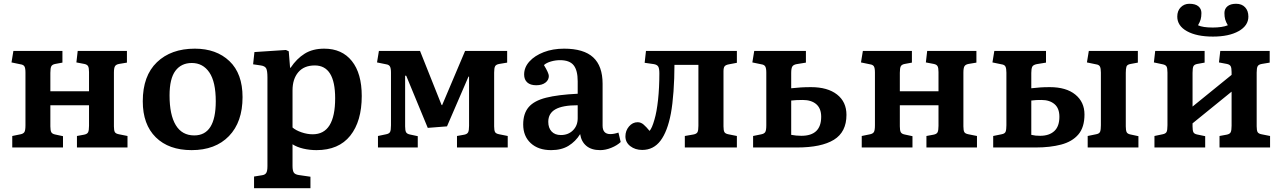

<svg xmlns="http://www.w3.org/2000/svg" viewBox="-20 -782 6796 1018"><path d="M45 0V-61L89 -70Q104 -73 109.5 -82Q115 -91 115 -118V-397Q115 -421 109.5 -430Q104 -439 89 -441L41 -451L51 -512H311V-450L273 -443Q257 -440 252 -430.5Q247 -421 247 -396V-298H452V-400Q452 -422 447 -431Q442 -440 427 -443L385 -451L392 -512H653V-450L611 -443Q595 -440 589.5 -430.5Q584 -421 584 -397V-112Q584 -90 589 -81.5Q594 -73 611 -70L656 -61V0H388V-61L426 -68Q442 -71 447 -80.5Q452 -90 452 -115V-224H247V-112Q247 -90 252 -81Q257 -72 272 -69L314 -60V0Z M996 14Q875 14 806 -54Q737 -122 737 -245Q737 -380 812 -452Q887 -524 1013 -524Q1127 -524 1196.5 -458Q1266 -392 1266 -267Q1266 -135 1194 -60.5Q1122 14 996 14ZM1010 -64Q1124 -64 1124 -245Q1124 -348 1090 -398Q1056 -448 997 -448Q941 -448 910 -406.5Q879 -365 879 -276Q879 -173 912 -118.5Q945 -64 1010 -64Z M1327 216V154L1370 147Q1385 145 1391.5 135Q1398 125 1398 99V-371Q1398 -408 1391 -420Q1384 -432 1363 -435L1322 -441L1329 -506L1496 -517L1511 -510L1518 -423H1521Q1553 -471 1595.5 -497.5Q1638 -524 1699 -524Q1793 -524 1845.5 -458.5Q1898 -393 1898 -273Q1898 -139 1837 -62.5Q1776 14 1658 14Q1622 14 1588 6Q1554 -2 1531 -17V98Q1531 122 1537.5 132.5Q1544 143 1564 146L1626 155V216ZM1638 -70Q1757 -70 1757 -261Q1757 -435 1649 -435Q1592 -435 1561.5 -399Q1531 -363 1531 -303V-106Q1548 -91 1578.5 -80.5Q1609 -70 1638 -70Z M1984 0V-61L2027 -70Q2043 -73 2048 -82Q2053 -91 2053 -118V-397Q2053 -420 2047.5 -429.5Q2042 -439 2028 -441L1979 -451L1989 -512H2207L2321 -226L2324 -224L2446 -512H2669V-450L2627 -443Q2610 -440 2605 -430.5Q2600 -421 2600 -397V-112Q2600 -90 2605 -81.5Q2610 -73 2627 -70L2672 -61V0H2403V-61L2442 -68Q2457 -71 2462 -80.5Q2467 -90 2467 -115V-376H2464L2350 -112L2248 -104L2134 -380L2128 -381V-112Q2128 -90 2133 -81Q2138 -72 2153 -69L2195 -60V0Z M2902 14Q2834 14 2794 -23Q2754 -60 2754 -122Q2754 -180 2783 -214Q2812 -248 2875.5 -264Q2939 -280 3043 -285V-351Q3043 -409 3021.5 -436Q3000 -463 2949 -463Q2925 -463 2901 -456Q2877 -449 2864 -437Q2890 -394 2890 -379Q2890 -358 2872 -344Q2854 -330 2823 -330Q2792 -330 2775.5 -345Q2759 -360 2759 -387Q2759 -425 2787 -456Q2815 -487 2863 -505.5Q2911 -524 2971 -524Q3075 -524 3125 -478Q3175 -432 3175 -338V-116Q3175 -71 3216 -71Q3235 -71 3259 -79L3271 -29Q3252 -11 3221.5 1.5Q3191 14 3162 14Q3116 14 3089 -8.5Q3062 -31 3056 -71Q3032 -32 2994.5 -9Q2957 14 2902 14ZM2954 -66Q2993 -66 3018 -91Q3043 -116 3043 -155V-224Q2963 -224 2925 -202.5Q2887 -181 2887 -136Q2887 -104 2904.5 -85Q2922 -66 2954 -66Z M3385 13Q3348 13 3322 -7Q3296 -27 3296 -59Q3296 -89 3315 -111.5Q3334 -134 3361 -134Q3378 -134 3392.5 -121.5Q3407 -109 3424 -88Q3437 -102 3450 -148Q3462 -188 3469 -252.5Q3476 -317 3476 -393Q3476 -419 3470 -429Q3464 -439 3447 -442L3398 -449L3405 -512H3887V-449L3845 -441Q3828 -438 3822 -430.5Q3816 -423 3816 -404V-112Q3816 -90 3821 -81.5Q3826 -73 3842 -70L3887 -61V0H3611V-61L3657 -69Q3673 -72 3678 -81Q3683 -90 3683 -115V-438H3556Q3556 -366 3551 -297Q3546 -228 3537 -180Q3519 -85 3482 -36Q3445 13 3385 13Z M3973 0V-61L4017 -70Q4032 -73 4037.5 -82Q4043 -91 4043 -118V-397Q4043 -420 4037.5 -429.5Q4032 -439 4017 -441L3969 -451L3979 -512H4253V-450L4204 -442Q4187 -439 4181 -429.5Q4175 -420 4175 -395V-314Q4203 -317 4226.5 -318.5Q4250 -320 4280 -320Q4368 -320 4418 -281Q4468 -242 4468 -173Q4468 -82 4401.5 -41Q4335 0 4205 0ZM4229 -62Q4334 -62 4334 -163Q4334 -207 4308 -229.5Q4282 -252 4236 -252Q4200 -252 4175 -249V-67Q4201 -62 4229 -62Z M4549 0V-61L4593 -70Q4608 -73 4613.5 -82Q4619 -91 4619 -118V-397Q4619 -421 4613.5 -430Q4608 -439 4593 -441L4545 -451L4555 -512H4815V-450L4777 -443Q4761 -440 4756 -430.5Q4751 -421 4751 -396V-298H4956V-400Q4956 -422 4951 -431Q4946 -440 4931 -443L4889 -451L4896 -512H5157V-450L5115 -443Q5099 -440 5093.5 -430.5Q5088 -421 5088 -397V-112Q5088 -90 5093 -81.5Q5098 -73 5115 -70L5160 -61V0H4892V-61L4930 -68Q4946 -71 4951 -80.5Q4956 -90 4956 -115V-224H4751V-112Q4751 -90 4756 -81Q4761 -72 4776 -69L4818 -60V0Z M5246 0V-61L5290 -70Q5308 -73 5312 -84Q5316 -95 5316 -118V-397Q5316 -419 5311 -429Q5306 -439 5290 -441L5242 -451L5252 -512H5526V-450L5477 -442Q5457 -438 5452.5 -427Q5448 -416 5448 -395V-314Q5476 -317 5496 -318.5Q5516 -320 5546 -320Q5633 -320 5681.5 -280.5Q5730 -241 5730 -175Q5730 -107 5697.5 -69Q5665 -31 5606.5 -15.5Q5548 0 5471 0ZM5747 0V-61L5791 -70Q5809 -73 5813 -84Q5817 -95 5817 -118V-397Q5817 -419 5812 -429Q5807 -439 5791 -441L5743 -451L5753 -512H6013V-450L5975 -443Q5956 -440 5952.5 -428.5Q5949 -417 5949 -396V-112Q5949 -91 5953.5 -81.5Q5958 -72 5974 -69L6016 -60V0ZM5495 -62Q5543 -62 5570 -87Q5597 -112 5597 -163Q5597 -208 5571 -230Q5545 -252 5502 -252Q5485 -252 5474.5 -251.5Q5464 -251 5448 -249V-67Q5461 -64 5471 -63Q5481 -62 5495 -62Z M6101 0V-61L6144 -70Q6160 -73 6165 -82Q6170 -91 6170 -118V-397Q6170 -421 6165 -429.5Q6160 -438 6145 -441L6098 -451L6105 -512H6367V-450L6328 -443Q6312 -440 6307.5 -430.5Q6303 -421 6303 -396V-217L6510 -385V-400Q6510 -422 6505 -431Q6500 -440 6485 -443L6443 -451L6450 -512H6712V-450L6670 -443Q6653 -440 6648 -430.5Q6643 -421 6643 -397V-112Q6643 -90 6648 -81.5Q6653 -73 6669 -70L6714 -61V0H6446V-61L6484 -68Q6500 -71 6505 -80.5Q6510 -90 6510 -115V-296L6303 -128V-112Q6303 -90 6307.5 -81Q6312 -72 6327 -69L6370 -60V0ZM6411 -588Q6325 -588 6273.5 -616.5Q6222 -645 6222 -694Q6222 -725 6240.5 -743.5Q6259 -762 6286 -762Q6318 -762 6334 -748.5Q6350 -735 6350 -713Q6350 -693 6346 -679Q6342 -665 6332 -648Q6357 -636 6410 -636Q6434 -636 6455 -639Q6476 -642 6490 -648Q6480 -665 6476 -679Q6472 -693 6472 -713Q6472 -735 6488 -748.5Q6504 -762 6534 -762Q6564 -762 6581.5 -743.5Q6599 -725 6599 -694Q6599 -646 6547.5 -617Q6496 -588 6411 -588Z"/></svg>

Font: Literata SemiBold
Style: Regular
Weight: 600
Designer: Latin by Veronika Burian and Jose Scaglione. Greek by Irene Vlachou. Cyrillic by Vera Evstafieva.
Foundry: TypeTogether
Version: Version 3.103; ttfautohint (v1.8.4.7-5d5b);gftools[0.9.29]